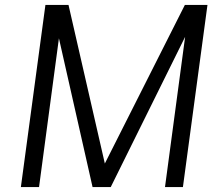

<svg xmlns="http://www.w3.org/2000/svg" viewBox="-20 -762 899 782"><path d="M139 0 220 -606 357 0H431L734 -612L652 0H725L825 -742H733L407 -96L259 -742H165L65 0Z"/></svg>

Font: Cheyenne Sans Light
Style: Italic
Weight: 300
Italic angle: -8.13011°
Designer: The Public Sans project authors (U.S. Web Design System), Libre Franklin designed by Pablo Impallari and Rodrigo Fuenzal
Foundry: The Cheyenne Sans Project Authors
Version: Version 2.007